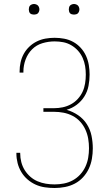

<svg xmlns="http://www.w3.org/2000/svg" viewBox="-20 -932 540 960"><path d="M253 8Q229 8 204.5 4.5Q180 1 158 -9Q136 -19 117.5 -35Q99 -51 86.5 -72Q74 -93 68 -116.5Q62 -140 62 -164Q62 -165 62 -166Q62 -167 62 -168H81Q81 -167 81 -166Q81 -165 81 -165Q81 -143 86.5 -121.5Q92 -100 103.5 -81.5Q115 -63 131.5 -48.5Q148 -34 168 -25.5Q188 -17 209.5 -13.5Q231 -10 253 -10Q276 -10 299.5 -14.5Q323 -19 344 -30.5Q365 -42 381 -59.5Q397 -77 407 -98.5Q417 -120 421 -143.5Q425 -167 425 -191Q425 -215 421 -238.5Q417 -262 407 -284Q397 -306 380.5 -324Q364 -342 342.5 -353Q321 -364 297.5 -368.5Q274 -373 250 -373H197V-391H250Q272 -391 293.5 -395.5Q315 -400 334.5 -410.5Q354 -421 369 -437.5Q384 -454 393 -473.5Q402 -493 405.5 -515Q409 -537 409 -559Q409 -581 405.5 -602Q402 -623 393 -643Q384 -663 369.5 -679Q355 -695 336 -706Q317 -717 296 -721Q275 -725 253 -725Q222 -725 192 -716Q162 -707 140.5 -685.5Q119 -664 108 -634.5Q97 -605 97 -574Q97 -573 97 -571.5Q97 -570 97 -569H78Q78 -570 78 -571.5Q78 -573 78 -575Q78 -598 83 -620.5Q88 -643 99 -663Q110 -683 127 -699Q144 -715 164.5 -725Q185 -735 207.5 -739Q230 -743 253 -743Q277 -743 301 -738.5Q325 -734 346 -722.5Q367 -711 383.5 -693Q400 -675 410 -653Q420 -631 424 -607Q428 -583 428 -559Q428 -531 422.5 -502.5Q417 -474 402 -450Q387 -426 364 -408.5Q341 -391 313 -383Q344 -374 370.5 -356Q397 -338 414 -311.5Q431 -285 437.5 -253.5Q444 -222 444 -190Q444 -164 439.5 -138Q435 -112 424 -88.5Q413 -65 395 -45.5Q377 -26 354 -14Q331 -2 305 3Q279 8 253 8ZM350 -859Q345 -859 339.5 -860.5Q334 -862 330.5 -865.5Q327 -869 325.5 -874.5Q324 -880 324 -885Q324 -890 325.5 -895.5Q327 -901 330.5 -904.5Q334 -908 339.5 -910Q345 -912 350 -912Q355 -912 360.5 -910Q366 -908 369.5 -904.5Q373 -901 375 -895.5Q377 -890 377 -885Q377 -880 375 -874.5Q373 -869 369.5 -865.5Q366 -862 360.5 -860.5Q355 -859 350 -859ZM150 -859Q145 -859 139.5 -860.5Q134 -862 130.5 -865.5Q127 -869 125.5 -874.5Q124 -880 124 -885Q124 -890 125.5 -895.5Q127 -901 130.5 -904.5Q134 -908 139.5 -910Q145 -912 150 -912Q155 -912 160.5 -910Q166 -908 169.5 -904.5Q173 -901 175 -895.5Q177 -890 177 -885Q177 -880 175 -874.5Q173 -869 169.5 -865.5Q166 -862 160.5 -860.5Q155 -859 150 -859Z"/></svg>

Font: Zed Mono Thin
Style: Regular
Weight: 100
Monospace: yes
Designer: Belleve Invis
Foundry: Belleve Invis
Version: Version 1.0.0; ttfautohint (v1.8.4)